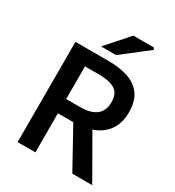

<svg xmlns="http://www.w3.org/2000/svg" viewBox="-200 -966 990 1085"><g transform="rotate(30 295.5 -424.0)"><path d="M83 0V-654H303Q372 -654 426.5 -636Q481 -618 512.5 -575.5Q544 -533 544 -460Q544 -390 512.5 -344.5Q481 -299 426.5 -277Q372 -255 303 -255H199V0ZM199 -348H291Q359 -348 394.5 -376Q430 -404 430 -460Q430 -517 394.5 -539Q359 -561 291 -561H199ZM440 0 282 -286 366 -356 570 0ZM221 -704 349 -848H482L489 -836L319 -704Z"/></g></svg>

Font: Mada SemiBold
Style: Regular
Weight: 600
Designer: Khaled Hosny
Version: Version 1.5